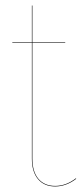

<svg xmlns="http://www.w3.org/2000/svg" viewBox="-20 -671 304 700"><path d="M256.8 -21 257.8 -19Q221.2 8.8 181.2 8.8Q141.1 8.8 118.7 -17.8Q96.2 -44.4 96.2 -92.8V-515.1H24.9V-517.1H96.2V-650.9H98.1V-517.1H217.8V-515.1H98.1V-92.8Q98.1 -44.9 120.1 -19Q142.1 6.8 181.2 6.8Q220.7 6.8 256.8 -21Z"/></svg>

Font: Fira Sans Compressed Two
Style: Regular
Weight: 100
Width: 1
Designer: Carrois Corporate & Edenspiekermann AG
Foundry: Carrois Corporate GbR & Edenspiekermann AG
Version: Version 4.203;PS 004.203;hotconv 1.0.88;makeotf.lib2.5.64775